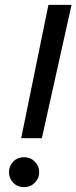

<svg xmlns="http://www.w3.org/2000/svg" viewBox="-20 -760 314 789"><path d="M67 -192 179 -740H274L152 -192ZM79 9Q52 9 34.5 -9Q17 -27 17 -52Q17 -78 34.5 -96Q52 -114 79 -114Q105 -114 123 -96Q141 -78 141 -52Q141 -27 123 -9Q105 9 79 9Z"/></svg>

Font: Be Vietnam Pro
Style: Italic
Weight: 400
Italic angle: -12°
Designer: Lam Bao, Tony Le, Vietanh Nguyen
Foundry: Yellow Type Foundry
Version: Version 1.002; ttfautohint (v1.8.3)